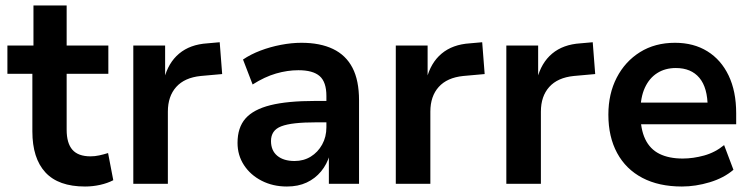

<svg xmlns="http://www.w3.org/2000/svg" viewBox="-20 -670 2744 700"><path d="M290 10Q193 10 145.5 -41.5Q98 -93 98 -191V-401H7V-504H102V-650H223V-504H375V-401H223V-197Q223 -148 244 -124Q265 -100 310 -100Q326 -100 342 -103.5Q358 -107 374 -112L393 -13Q372 -2 345 4Q318 10 290 10Z M466 0V-504H582V-381H578Q593 -441 633 -474.5Q673 -508 736 -512L781 -516L790 -400L712 -393Q653 -387 622.5 -353Q592 -319 592 -263V0Z M1026 10Q975 10 934 -11Q893 -32 869.5 -68Q846 -104 846 -149Q846 -205 875 -238Q904 -271 966 -286.5Q1028 -302 1129 -302H1186V-224H1133Q1088 -224 1056.5 -220.5Q1025 -217 1005.5 -209.5Q986 -202 977 -188.5Q968 -175 968 -156Q968 -121 991 -102Q1014 -83 1054 -83Q1087 -83 1113 -99Q1139 -115 1154.5 -143Q1170 -171 1170 -206V-320Q1170 -371 1145.5 -392.5Q1121 -414 1068 -414Q1028 -414 986.5 -402Q945 -390 901 -362L866 -453Q894 -472 929.5 -485.5Q965 -499 1004 -506.5Q1043 -514 1079 -514Q1147 -514 1194 -491.5Q1241 -469 1265 -423Q1289 -377 1289 -304V0H1179V-105H1182Q1172 -71 1150.5 -45Q1129 -19 1098 -4.5Q1067 10 1026 10Z M1423 0V-504H1539V-381H1535Q1550 -441 1590 -474.5Q1630 -508 1693 -512L1738 -516L1747 -400L1669 -393Q1610 -387 1579.5 -353Q1549 -319 1549 -263V0Z M1826 0V-504H1942V-381H1938Q1953 -441 1993 -474.5Q2033 -508 2096 -512L2141 -516L2150 -400L2072 -393Q2013 -387 1982.5 -353Q1952 -319 1952 -263V0Z M2466 10Q2382 10 2322 -21.5Q2262 -53 2230 -112Q2198 -171 2198 -252Q2198 -328 2228.5 -387Q2259 -446 2313.5 -480Q2368 -514 2441 -514Q2509 -514 2559 -483Q2609 -452 2636.5 -394.5Q2664 -337 2664 -257V-217H2298V-296H2576L2560 -279Q2560 -350 2530 -386Q2500 -422 2444 -422Q2405 -422 2376 -403.5Q2347 -385 2331 -350Q2315 -315 2315 -265V-255Q2315 -199 2332.5 -162.5Q2350 -126 2384.5 -109Q2419 -92 2469 -92Q2507 -92 2547 -103Q2587 -114 2620 -141L2654 -51Q2619 -21 2567.5 -5.5Q2516 10 2466 10Z"/></svg>

Font: Nunitoga
Style: Bold
Weight: 700
Designer: Vernon Adams
Foundry: Vernon Adams
Version: Version 1.0